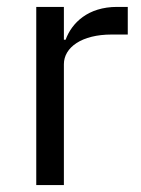

<svg xmlns="http://www.w3.org/2000/svg" viewBox="-20 -536 407 556"><path d="M165 0V-350C165 -399 217 -436 303 -436H350V-516H319C235 -516 188 -470 170 -421H165V-516H85V0Z"/></svg>

Font: IBM Plex Thai Looped
Style: Regular
Weight: 400
Designer: Mike Abbink, Paul van der Laan, Pieter van Rosmalen, Ben Mitchell, Mark Frömberg
Foundry: Bold Monday
Version: Version 1.0